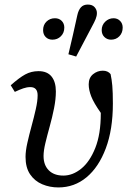

<svg xmlns="http://www.w3.org/2000/svg" viewBox="-20 -809 558 842"><path d="M236 13Q198 13 165 -1Q132 -15 112 -44.5Q92 -74 92 -121Q92 -147 100 -182.5Q108 -218 118.5 -256.5Q129 -295 137 -330.5Q145 -366 145 -391Q145 -427 113 -427Q98 -427 82 -421.5Q66 -416 45 -406L27 -435Q64 -468 90.5 -482.5Q117 -497 149 -497Q187 -497 206 -473.5Q225 -450 225 -408Q225 -374 217 -334Q209 -294 198 -254.5Q187 -215 179 -181.5Q171 -148 171 -125Q171 -85 194 -62Q217 -39 258 -39Q299 -39 336.5 -69.5Q374 -100 398 -160.5Q422 -221 422 -311V-314Q391 -358 380 -386.5Q369 -415 369 -439Q369 -468 388 -483.5Q407 -499 431 -499Q453 -499 465 -484Q470 -461 472.5 -433Q475 -405 475 -355Q475 -241 444 -158.5Q413 -76 359.5 -31.5Q306 13 236 13ZM210 -635Q192 -635 180.5 -646.5Q169 -658 169 -677Q169 -700 184 -714.5Q199 -729 221 -729Q239 -729 250.5 -717.5Q262 -706 262 -688Q262 -665 247 -650Q232 -635 210 -635ZM314 -561 280 -571Q290 -614 300 -656.5Q310 -699 319 -742Q324 -765 335 -777Q346 -789 365 -789Q385 -789 395 -777.5Q405 -766 405 -752Q405 -739 399.5 -725.5Q394 -712 383 -692Q366 -659 348.5 -626.5Q331 -594 314 -561ZM467 -635Q450 -635 438 -646.5Q426 -658 426 -677Q426 -699 441.5 -714Q457 -729 478 -729Q495 -729 506.5 -717.5Q518 -706 518 -688Q518 -665 503.5 -650Q489 -635 467 -635Z"/></svg>

Font: Source Serif 4 SmText
Style: Italic
Weight: 400
Italic angle: -12°
Designer: Frank Grießhammer
Foundry: Adobe
Version: Version 4.005;hotconv 1.1.0;makeotfexe 2.6.0